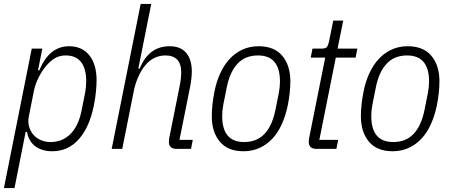

<svg xmlns="http://www.w3.org/2000/svg" viewBox="-26 -760 2306 980"><path d="M136 -512H190L168 -401H175Q225 -524 327 -524Q393 -524 430 -477.5Q467 -431 467 -350Q467 -326 463.5 -290.5Q460 -255 453 -221Q430 -109 375.5 -48.5Q321 12 241 12Q188 12 154 -13.5Q120 -39 112 -87H105L48 200H-6ZM232 -35Q292 -35 333 -75.5Q374 -116 390 -194L409 -289Q411 -301 412.5 -316Q414 -331 414 -345Q414 -410 387.5 -443.5Q361 -477 310 -477Q282 -477 260 -466Q238 -455 215 -430Q190 -402 172 -366.5Q154 -331 147 -296L121 -165Q116 -139 122 -115.5Q128 -92 143 -74Q158 -56 181 -45.5Q204 -35 232 -35Z M692 -740H746L680 -410H687Q733 -524 840 -524Q896 -524 924.5 -490Q953 -456 953 -395Q953 -363 945 -320L890 -46H958L949 0H876Q836 0 836 -36Q836 -42 837 -50.5Q838 -59 840 -66L891 -321Q895 -340 897 -359Q899 -378 899 -390Q899 -435 878 -456Q857 -477 819 -477Q787 -477 760.5 -463.5Q734 -450 714 -425Q694 -400 679.5 -367Q665 -334 658 -301L598 0H544Z M1217 12Q1137 12 1096 -37Q1055 -86 1055 -167Q1055 -196 1058.5 -227.5Q1062 -259 1068 -289Q1078 -342 1098 -385.5Q1118 -429 1146.5 -459.5Q1175 -490 1212 -507Q1249 -524 1294 -524Q1374 -524 1415 -475Q1456 -426 1456 -345Q1456 -316 1452.5 -284.5Q1449 -253 1443 -223Q1432 -170 1412.5 -126.5Q1393 -83 1364.5 -52.5Q1336 -22 1299 -5Q1262 12 1217 12ZM1220 -35Q1285 -35 1324.5 -77Q1364 -119 1380 -200L1397 -285Q1403 -315 1403 -344Q1403 -477 1291 -477Q1226 -477 1186.5 -435Q1147 -393 1131 -312L1114 -227Q1108 -197 1108 -168Q1108 -35 1220 -35Z M1590 0Q1550 0 1550 -36Q1550 -42 1551 -50.5Q1552 -59 1554 -66L1634 -466H1560L1569 -512H1615Q1635 -512 1641.5 -519Q1648 -526 1653 -546L1675 -655H1726L1697 -512H1798L1789 -466H1688L1604 -46H1700L1691 0Z M1978 12Q1898 12 1857 -37Q1816 -86 1816 -167Q1816 -196 1819.5 -227.5Q1823 -259 1829 -289Q1839 -342 1859 -385.5Q1879 -429 1907.5 -459.5Q1936 -490 1973 -507Q2010 -524 2055 -524Q2135 -524 2176 -475Q2217 -426 2217 -345Q2217 -316 2213.5 -284.5Q2210 -253 2204 -223Q2193 -170 2173.5 -126.5Q2154 -83 2125.5 -52.5Q2097 -22 2060 -5Q2023 12 1978 12ZM1981 -35Q2046 -35 2085.5 -77Q2125 -119 2141 -200L2158 -285Q2164 -315 2164 -344Q2164 -477 2052 -477Q1987 -477 1947.5 -435Q1908 -393 1892 -312L1875 -227Q1869 -197 1869 -168Q1869 -35 1981 -35Z"/></svg>

Font: IBM Plex Sans Condensed Light
Style: Italic
Weight: 300
Width: 3
Italic angle: -11°
Designer: Mike Abbink, Paul van der Laan, Pieter van Rosmalen
Foundry: Bold Monday
Version: Version 1.3